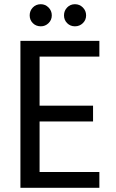

<svg xmlns="http://www.w3.org/2000/svg" viewBox="-20 -892 553 912"><path d="M452 -623H168V-390H422V-315H168V-75H452V0H77V-698H452ZM174 -767Q151 -767 136 -782Q121 -797 121 -819Q121 -841 136 -856.5Q151 -872 174 -872Q195 -872 210.5 -856.5Q226 -841 226 -819Q226 -797 210.5 -782Q195 -767 174 -767ZM336 -767Q314 -767 299 -782Q284 -797 284 -819Q284 -841 299 -856.5Q314 -872 336 -872Q358 -872 373.5 -856.5Q389 -841 389 -819Q389 -797 373.5 -782Q358 -767 336 -767Z"/></svg>

Font: Poppins
Style: Regular
Weight: 400
Designer: Ninad Kale (Devanagari), Jonny Pinhorn (Latin)
Version: Version 5.002